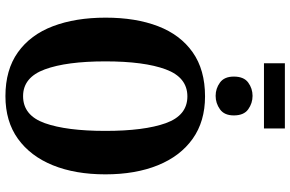

<svg xmlns="http://www.w3.org/2000/svg" viewBox="-201 -858 1069 707"><g transform="rotate(90 333.5 -504.5)"><path d="M213 -942V-1019H453V-942ZM333 -764Q306 -764 284 -780Q262 -796 262 -831Q262 -868 284 -884Q306 -900 333 -900Q360 -900 382.5 -884Q405 -868 405 -831Q405 -796 382.5 -780Q360 -764 333 -764ZM334 10Q237 10 172.5 -36Q108 -82 76.5 -165Q45 -248 45 -359Q45 -470 76.5 -552Q108 -634 172.5 -679.5Q237 -725 335 -725Q427 -725 491 -679.5Q555 -634 588.5 -551.5Q622 -469 622 -358Q622 -247 588.5 -164.5Q555 -82 491 -36Q427 10 334 10ZM334 -55Q405 -55 433.5 -135Q462 -215 462 -358Q462 -501 433.5 -580.5Q405 -660 335 -660Q265 -660 235.5 -580.5Q206 -501 206 -358Q206 -215 235.5 -135Q265 -55 334 -55Z"/></g></svg>

Font: Noto Serif ExtraCondensed ExtraBold
Style: Regular
Weight: 800
Width: 2
Designer: Monotype Design Team
Foundry: Monotype Imaging Inc.
Version: Version 2.013; ttfautohint (v1.8.4.7-5d5b)